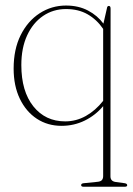

<svg xmlns="http://www.w3.org/2000/svg" viewBox="-20 -456 491 711"><path d="M289.5 235.5Q280.5 235.5 280.5 229.5Q280.5 223.5 289.5 222.5L339 217.5Q352.5 216.5 357.2 211Q362 205.5 362 196V-63Q333.5 -29 293.8 -9.5Q254 10 208 10Q156.5 10 116.5 -16.2Q76.5 -42.5 53.5 -90.2Q30.5 -138 30.5 -202Q30.5 -273.5 56.5 -325.8Q82.5 -378 126.8 -406.8Q171 -435.5 224.5 -435.5Q270.5 -435.5 305.8 -417Q341 -398.5 363 -368.5L376 -425.5Q377 -434 383 -434Q389.5 -434 389.5 -424L389 197Q389 215.5 409 218L442 222.5Q451 224 451 230Q451 235.5 442 235.5ZM59 -215Q59 -118 103.5 -62.2Q148 -6.5 221.5 -6.5Q262 -6.5 297.8 -26.5Q333.5 -46.5 362 -82.5V-349Q338.5 -383.5 304.5 -403Q270.5 -422.5 224.5 -422.5Q177 -422.5 139.5 -397Q102 -371.5 80.5 -325Q59 -278.5 59 -215Z"/></svg>

Font: Fraunces 144pt Soft Thin
Style: Regular
Weight: 100
Version: Version 1.000;[0bf87f6ff]